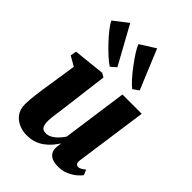

<svg xmlns="http://www.w3.org/2000/svg" viewBox="-255 -991 1113 1113"><g transform="rotate(45 301.0 -435.0)"><path d="M177.5 10.5Q146 10.5 115.5 -2Q85 -14.5 64.8 -41Q44.5 -67.5 44 -110Q44 -127 45.8 -147.8Q47.5 -168.5 50.2 -191.2Q53 -214 56.5 -237.5Q60 -261 63.5 -283.5L91 -463.5L31.5 -498L38 -535L232.5 -555.5L256.5 -541.5L224.5 -287.5Q222 -266 218.8 -243.5Q215.5 -221 212.8 -200.2Q210 -179.5 208.2 -162.8Q206.5 -146 206.5 -136.5Q206.5 -115 210.8 -101.8Q215 -88.5 224.2 -82.2Q233.5 -76 249 -76Q268.5 -76 287 -86.8Q305.5 -97.5 321 -114.2Q336.5 -131 348 -148.5L404 -549.5H562L499.5 -105.5Q497 -87 503 -78.8Q509 -70.5 519 -70.5Q528 -70.5 537.2 -75.2Q546.5 -80 563 -92.5L576.5 -61Q569 -49.5 549.8 -32.8Q530.5 -16 501.5 -2.8Q472.5 10.5 435.5 10.5Q395 10.5 374.2 -4.2Q353.5 -19 349.5 -44.5Q349 -48.5 349 -54Q349 -59.5 349.5 -66.2Q350 -73 351 -80.2Q352 -87.5 353 -94L351 -95Q339 -76 322.8 -57.2Q306.5 -38.5 285.2 -23Q264 -7.5 237.5 1.5Q211 10.5 177.5 10.5ZM238 -611.5Q218.5 -623.5 190.8 -648.8Q163 -674 134.5 -704.2Q106 -734.5 84.2 -762.5Q62.5 -790.5 55.5 -807.5L142.5 -875L271.5 -640.5ZM422 -611.5Q404 -625 379.5 -652.5Q355 -680 330.5 -712.8Q306 -745.5 287.5 -774.8Q269 -804 263 -821.5L357 -881L458 -637Z"/></g></svg>

Font: Merriweather 48pt Black
Style: Italic
Weight: 900
Italic angle: -7.8°
Version: Version 2.101